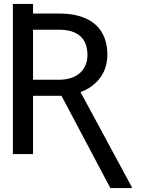

<svg xmlns="http://www.w3.org/2000/svg" viewBox="-20 -776 729 967"><path d="M44.9 -756.2H146.4V-659.5H44.9ZM520.7 -499.3Q520.7 -451.7 501.7 -412.6Q482.7 -373.6 447 -345.8Q411.3 -318 361.2 -303.9L333.6 -293.5H122.9V-374.3H276.9Q323.5 -374.3 355.8 -390.5Q388.1 -406.8 404.4 -434.9Q420.6 -463.1 420.6 -498.6Q420.6 -538 405.7 -566.6Q390.9 -595.3 358.8 -610.8Q326.7 -626.4 276.9 -626.4H146.4V0H44.9V-707.9H276.9Q355.3 -707.9 410 -684Q464.8 -660.2 492.7 -613.4Q520.7 -566.6 520.7 -499.3ZM278.3 -314.9H384L643.6 165.7V171.3H535.9Z"/></svg>

Font: Pretendard Variable
Style: Regular
Weight: 400
Designer: Base glyphs from Inter by Rasmus Andersson; Hangul glyphs from Noto Sans CJK(Source Han Sans) by Jang Soo-young and Kang
Foundry: Kil Hyung-jin
Version: Version 1.100;FEAKit 1.0